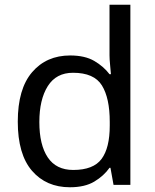

<svg xmlns="http://www.w3.org/2000/svg" viewBox="-20 -780 655 810"><path d="M275 10Q175 10 115 -59.5Q55 -129 55 -267Q55 -405 115.5 -475.5Q176 -546 276 -546Q338 -546 377.5 -523Q417 -500 442 -467H448Q447 -480 444.5 -505.5Q442 -531 442 -546V-760H530V0H459L446 -72H442Q418 -38 378 -14Q338 10 275 10ZM289 -63Q374 -63 408.5 -109.5Q443 -156 443 -250V-266Q443 -366 410 -419.5Q377 -473 288 -473Q217 -473 181.5 -416.5Q146 -360 146 -265Q146 -169 181.5 -116Q217 -63 289 -63Z"/></svg>

Font: Noto Sans Nabataean
Style: Regular
Weight: 400
Designer: Monotype Design Team
Foundry: Monotype Imaging Inc.
Version: Version 2.001; ttfautohint (v1.8.4.7-5d5b)